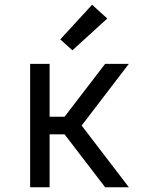

<svg xmlns="http://www.w3.org/2000/svg" viewBox="-20 -789 640 809"><path d="M107 0V-520H189V-297H252L423 -520H523L324 -260L523 0H423L252 -223H189V0ZM285 -577 234 -623 368 -769 432 -711Z"/></svg>

Font: Bmono
Style: Regular
Weight: 400
Monospace: yes
Designer: Belleve Invis
Foundry: Belleve Invis
Version: Version 11.2.2; ttfautohint (v1.8.2)